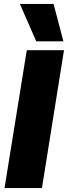

<svg xmlns="http://www.w3.org/2000/svg" viewBox="-20 -955 345 975"><path d="M3 0 116 -700H305L193 0ZM164 -745 81 -935H252L302 -745Z"/></svg>

Font: Georama ExtraBold
Style: Italic
Weight: 800
Italic angle: -9°
Version: Version 1.001